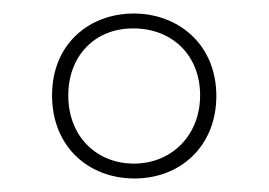

<svg xmlns="http://www.w3.org/2000/svg" viewBox="-20 -743 398 284"><path d="M179 -479C247 -479 300 -527 300 -601C300 -678 243 -723 178 -723C112 -723 57 -678 57 -602C57 -526 111 -479 179 -479ZM178 -501C124 -501 81 -540 81 -602C81 -659 119 -701 177 -701C235 -701 276 -661 276 -602C276 -543 234 -501 178 -501Z"/></svg>

Font: Noto Sans Khmer UI ExtraCondensed Thin
Style: Regular
Weight: 100
Width: 2
Designer: Danh Hong and the Monotype Design Team
Foundry: Monotype Imaging Inc.
Version: Version 2.002